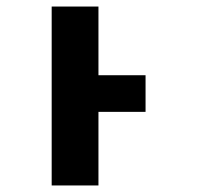

<svg xmlns="http://www.w3.org/2000/svg" viewBox="-20 -567 603 587"><path d="M138 0V-547H281V-337H425V-225H281V0Z"/></svg>

Font: Noto Sans Mono SemiCondensed
Style: Bold
Weight: 700
Width: 4
Designer: Monotype Design Team
Foundry: Monotype Imaging Inc.
Version: Version 2.014